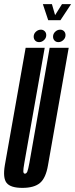

<svg xmlns="http://www.w3.org/2000/svg" viewBox="-44 -907 365 932"><path d="M64.5 5Q7.5 5 -11.8 -19Q-31 -43 -20.5 -105L80.5 -675H173L74.5 -118Q68.5 -85 69.2 -74.5Q70 -64 77 -64Q84.5 -64 88.8 -74.5Q93 -85 99 -118L197 -675H289.5L189 -105Q178.5 -43 150.2 -19Q122 5 64.5 5ZM146 -702.5Q134 -702.5 126.8 -710Q119.5 -717.5 119.5 -729Q119.5 -743 130.2 -753Q141 -763 154.5 -763Q165.5 -763 173 -755.5Q180.5 -748 180.5 -736.5Q180.5 -722.5 169.8 -712.5Q159 -702.5 146 -702.5ZM239.5 -702.5Q228 -702.5 220.8 -710Q213.5 -717.5 213.5 -729Q213.5 -743 224 -753Q234.5 -763 248 -763Q259.5 -763 266.8 -755.5Q274 -748 274 -736.5Q274 -722.5 263.2 -712.5Q252.5 -702.5 239.5 -702.5ZM190 -809 164 -887H208L223.5 -833.5L257 -887H301L249.5 -809Z"/></svg>

Font: Anybody UltraCondensed Medium
Style: Italic
Weight: 500
Width: 1
Italic angle: -10°
Designer: Tyler Finck
Foundry: Etcetera Type Company
Version: Version 1.010; ttfautohint (v1.8.3) -l 8 -r 50 -G 200 -x 14 